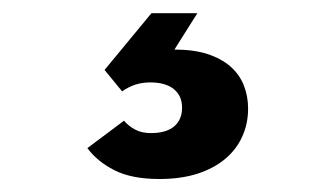

<svg xmlns="http://www.w3.org/2000/svg" viewBox="-20 -30 515 294"><path d="M224.1 244.1Q181.6 244.1 155.3 230.7Q128.9 217.3 113.8 196.8L169.9 154.8Q176.3 162.6 186.5 168.2Q196.8 173.8 210.9 173.8Q234.4 173.8 246.6 163.6Q258.8 153.3 258.8 134.8Q258.8 116.7 246.1 106.4Q233.4 96.2 210 96.2Q197.8 96.2 187.3 99.6Q176.8 103 167 109.9L140.1 77.1L211.9 -9.8H282.2L247.1 45.9Q276.4 45.9 297.6 52.7Q318.8 59.6 332.8 71.8Q346.7 84 353.3 100.6Q359.9 117.2 359.9 136.2Q359.9 159.7 350.8 179.4Q341.8 199.2 324.5 213.6Q307.1 228 282 236.1Q256.8 244.1 224.1 244.1Z"/></svg>

Font: Overpass
Style: Bold
Weight: 700
Designer: Delve Withrington
Foundry: Delve Fonts
Version: Version 1.001